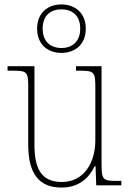

<svg xmlns="http://www.w3.org/2000/svg" viewBox="-20 -834 586 864"><path d="M256 -596C318 -596 366 -634 366 -705C366 -776 318 -814 256 -814C195 -814 147 -776 147 -705C147 -634 195 -596 256 -596ZM257 -618C208 -618 172 -646 172 -705C172 -765 208 -792 257 -792C304 -792 341 -765 341 -705C341 -646 304 -618 257 -618ZM257 10C336 10 381 -34 406 -86H410L413 0H526V-20H505C443 -20 437 -25 437 -97V-536H322V-516H334C406 -516 409 -511 409 -436V-202C409 -104 359 -15 258 -15C163 -15 135 -80 135 -182V-536H14V-516H32C102 -516 107 -512 107 -442V-184C107 -49 158 10 257 10Z"/></svg>

Font: Noto Serif Devanagari SemiCondensed Thin
Style: Regular
Weight: 100
Width: 4
Designer: Universal Thirst, Indian Type Foundry and the Monotype Design Team
Foundry: Monotype Imaging Inc.
Version: Version 2.004